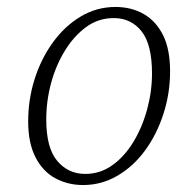

<svg xmlns="http://www.w3.org/2000/svg" viewBox="-20 -520 545 552"><path d="M219 12Q175 12 139 -7.5Q103 -27 82 -68Q61 -109 61 -171Q61 -234 79.5 -292.5Q98 -351 132 -398Q166 -445 212 -472.5Q258 -500 312 -500Q358 -500 393.5 -479.5Q429 -459 449 -418.5Q469 -378 469 -315Q469 -252 450 -193Q431 -134 397.5 -88Q364 -42 318 -15Q272 12 219 12ZM225 -20Q268 -20 303 -45Q338 -70 363.5 -112Q389 -154 403 -205.5Q417 -257 417 -309Q417 -392 387 -430Q357 -468 307 -468Q263 -468 228 -442.5Q193 -417 167 -375Q141 -333 127 -281.5Q113 -230 113 -176Q113 -95 144.5 -57.5Q176 -20 225 -20Z"/></svg>

Font: Source Serif 4 Light
Style: Italic
Weight: 300
Italic angle: -12°
Designer: Frank Grießhammer
Foundry: Adobe Systems Incorporated
Version: Version 4.004;hotconv 1.0.116;makeotfexe 2.5.65601